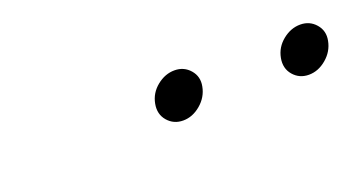

<svg xmlns="http://www.w3.org/2000/svg" viewBox="-24 -815 530 287"><g transform="rotate(-20 241.0 -671.5)"><path d="M481 -672Q478 -656 465 -645Q452 -634 437 -634Q422 -634 412.5 -645Q403 -656 406 -672Q409 -688 422 -698.5Q435 -709 450 -709Q465 -709 474.5 -698Q484 -687 481 -672ZM281 -672Q278 -656 265 -645Q252 -634 237 -634Q222 -634 212.5 -645Q203 -656 206 -672Q209 -688 222 -698.5Q235 -709 250 -709Q265 -709 274.5 -698Q284 -687 281 -672Z"/></g></svg>

Font: Renner* Light
Style: Light Italic
Weight: 300
Italic angle: -10°
Version: Version 003.000 ; ttfautohint (v0.97) -l 8 -r 50 -G 200 -x 1